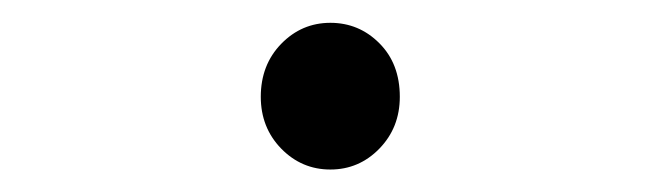

<svg xmlns="http://www.w3.org/2000/svg" viewBox="-20 -447 595 170"><path d="M272.5 -296.9Q247.1 -296.9 229 -315.4Q210.9 -334 210.9 -361.3Q210.9 -389.6 229 -408.2Q247.1 -426.8 272.5 -426.8Q297.9 -426.8 315.9 -408.7Q334 -390.6 334 -361.3Q334 -334 315.9 -315.4Q297.9 -296.9 272.5 -296.9Z"/></svg>

Font: Gen Jyuu Gothic P Normal
Style: Regular
Weight: 300
Designer: [Source Han Sans]
Ryoko NISHIZUKA  (kana & ideographs); Paul D. Hunt (Latin, Greek & Cyrillic); Wenlong ZHANG  (bopomofo
Version: Version 1.002.20150607